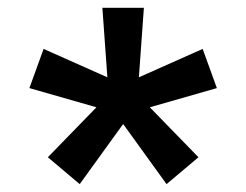

<svg xmlns="http://www.w3.org/2000/svg" viewBox="-20 -594 626 488"><path d="M403.3 -126 484.4 -194.3 360.8 -321.3 531.2 -370.1 495.1 -469.7 333 -397.5 345.7 -574.2H240.2L252.9 -397.5L90.8 -469.7L54.7 -370.1L225.1 -321.3L101.6 -194.3L182.6 -126L293 -278.8Z"/></svg>

Font: Cascadia Code PL
Style: Regular
Weight: 400
Monospace: yes
Designer: Aaron Bell
Foundry: Saja Typeworks
Version: Version 2404.023